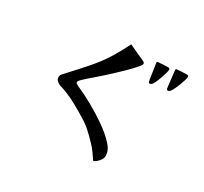

<svg xmlns="http://www.w3.org/2000/svg" viewBox="-156 -935 1311 1231"><g transform="rotate(30 500.0 -319.5)"><path d="M711 5Q711 -20 700.5 -41Q690 -62 673 -79Q634 -121 576 -161.5Q518 -202 456 -236.5Q394 -271 341 -294Q336 -296 325 -302Q314 -308 314 -315Q314 -322 321.5 -330Q329 -338 333 -342Q348 -356 363.5 -370Q379 -384 395 -397Q420 -419 444.5 -440.5Q469 -462 492 -484Q497 -489 512.5 -503.5Q528 -518 547 -536.5Q566 -555 584 -574Q602 -593 614 -608Q626 -623 626 -629Q626 -637 620 -640.5Q614 -644 608 -647L495 -699Q467 -642 434 -587Q401 -532 360 -482Q325 -439 286.5 -397.5Q248 -356 210 -314Q203 -307 199.5 -300.5Q196 -294 196 -284Q196 -268 208 -257.5Q220 -247 233 -242Q247 -238 260.5 -233.5Q274 -229 287 -224Q333 -205 376.5 -180.5Q420 -156 462 -130Q494 -111 527 -81Q560 -51 585 -24Q606 -3 624 22Q642 47 658 71Q675 64 693 44Q711 24 711 5ZM787 -679Q787 -684 783 -687Q779 -690 774 -690Q760 -690 736.5 -689Q713 -688 699 -686Q693 -685 693 -680Q693 -677 696 -658Q699 -639 702.5 -614.5Q706 -590 709 -570.5Q712 -551 713 -549Q715 -545 716.5 -542.5Q718 -540 723 -540Q729 -540 737 -546Q743 -551 751.5 -569Q760 -587 768 -609.5Q776 -632 781.5 -651.5Q787 -671 787 -679ZM914 -699Q914 -710 902 -710Q888 -710 864.5 -709Q841 -708 827 -706Q821 -706 821 -700Q821 -696 823 -676.5Q825 -657 828 -633Q831 -609 833 -590Q835 -571 836 -568Q838 -564 839.5 -561.5Q841 -559 846 -559Q852 -559 859 -564Q865 -569 874.5 -587Q884 -605 893 -628Q902 -651 908 -670.5Q914 -690 914 -699Z"/></g></svg>

Font: UoqMunThenKhung
Style: Regular
Weight: 400
Designer: Font-Kai, 金井和夫, 宇文滿月
Foundry: Kazuo Kanai, Moonlit Owen
Version: Version 1.197